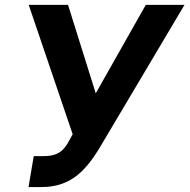

<svg xmlns="http://www.w3.org/2000/svg" viewBox="-20 -747 767 777"><path d="M95.5 9.9H149.9C269.2 9.9 328.8 -61.8 379.6 -142.8L726.6 -727.3H570L367.5 -369.3L255.3 -727.3H96.2L274.1 -203.8L261 -180C239 -137.1 214.5 -115.1 155.9 -115.1H116.5Z"/></svg>

Font: Magic Ui Pro
Style: Bold Italic
Weight: 700
Italic angle: -9.39999°
Designer: Stefan Endress, Andreas Faust
Version: Version 1.000;FEAKit 1.0